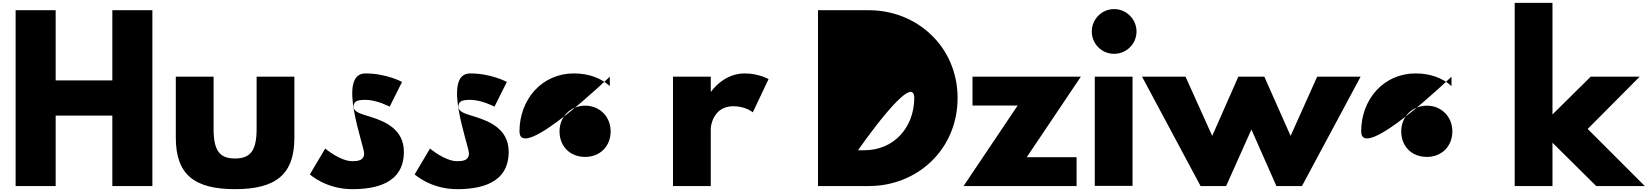

<svg xmlns="http://www.w3.org/2000/svg" viewBox="-20 -1310 11602 1352"><path d="M372 -496H771V0H1053V-1238H771V-744H372V-1238H90V0H372Z M1484 -770H1218V-340C1218 -82 1347 22 1635 22C1923 22 2053 -82 2053 -340V-770H1787V-404C1787 -252 1746 -194 1635 -194C1524 -194 1484 -252 1484 -404Z M2553 -793C2350 -793 2544 -286 2544 -230C2544 -179 2499 -175 2461 -175C2375 -175 2270 -264 2270 -264L2162 -82C2162 -82 2274 22 2460 22C2618 22 2824 -14 2824 -241C2824 -399 2692 -455 2590 -487C2524 -508 2470 -519 2470 -560C2470 -596 2494 -607 2553 -607C2634 -607 2724 -559 2724 -559L2811 -733C2811 -733 2702 -793 2553 -793Z M3291 -793C3088 -793 3282 -286 3282 -230C3282 -179 3237 -175 3199 -175C3113 -175 3008 -264 3008 -264L2900 -82C2900 -82 3012 22 3198 22C3356 22 3562 -14 3562 -241C3562 -399 3430 -455 3328 -487C3262 -508 3208 -519 3208 -560C3208 -596 3232 -607 3291 -607C3372 -607 3462 -559 3462 -559L3549 -733C3549 -733 3440 -793 3291 -793Z M3638 -385C3638 -160 4274 -770 4274 -770V-704C4211 -761 4125 -793 4021 -793C3796 -793 3638 -610 3638 -385ZM3920 -385C3920 -491 4000 -566 4101 -566C4200 -566 4280 -491 4280 -385C4280 -280 4205 -205 4101 -205C3993 -205 3920 -280 3920 -385Z M4719 0H4985V-406C4985 -426 5005 -562 5143 -562C5232 -562 5281 -519 5281 -519L5392 -753C5392 -753 5323 -793 5224 -793C5072 -793 4988 -665 4988 -665H4985V-770H4719Z M5740 -1238V0H6099C6440 0 6723 -258 6723 -620C6723 -980 6438 -1238 6099 -1238ZM6022 -252C6022 -252 6418 -825 6418 -618C6416 -411 6274 -252 6066 -252Z M7591 -770H6828V-567H7146L6765 0H7561V-203H7210Z M7825 -1246C7738 -1246 7668 -1175 7668 -1088C7668 -1001 7738 -931 7825 -931C7912 -931 7983 -1001 7983 -1088C7983 -1175 7912 -1246 7825 -1246ZM7689 -770H7955V-1H7689Z M8614 0 8792 -398 8968 0H9148L9561 -770H9255L9068 -353L8883 -770H8700L8516 -353L8328 -770H8022L8434 0Z M9565 -385C9565 -160 10201 -770 10201 -770V-704C10138 -761 10052 -793 9948 -793C9723 -793 9565 -610 9565 -385ZM9847 -385C9847 -491 9927 -566 10028 -566C10127 -566 10207 -491 10207 -385C10207 -280 10132 -205 10028 -205C9920 -205 9847 -280 9847 -385Z M11526 -770H11181L10912 -504V-1290H10646V0H10912V-305L11220 0H11562L11160 -402Z"/></svg>

Font: Hussar Dziwak
Style: Regular
Weight: 400
Version: Version 1.022